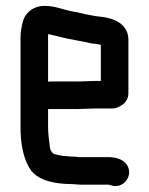

<svg xmlns="http://www.w3.org/2000/svg" viewBox="-20 -574 510 655"><path d="M245 -296H151C149 -296 147 -296 144 -295V-449C144 -451 144 -454 145 -458C157 -454 168 -453 181 -449C218 -439 255 -435 292 -426L309 -424L324 -421V-298H307C294 -298 260 -296 245 -296ZM307 -204H361C372 -203 385 -208 398 -217C411 -226 418 -240 418 -257V-441C416 -491 372 -512 323 -517L306 -519C301 -520 295 -521 290 -522C270 -525 248 -532 227 -535C196 -541 167 -554 132 -554C95 -554 68 -532 59 -504C55 -491 50 -465 50 -449V-142C50 -78 61 -27 87 9C114 42 167 54 226 54C236 54 246 56 257 56H349C354 56 357 58 361 59C402 70 435 26 414 -10C403 -29 378 -38 349 -38H249C242 -39 234 -40 226 -40C222 -40 217 -40 211 -41C194 -41 181 -45 166 -48C158 -51 150 -63 150 -74C147 -95 144 -118 144 -143V-202H245C260 -202 293 -204 307 -204Z"/></svg>

Font: Electronic
Style: ExBlk
Weight: 900
Version: Version 1.011